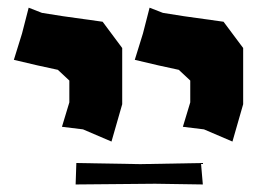

<svg xmlns="http://www.w3.org/2000/svg" viewBox="-20 -617 691 507"><path d="M55.7 -596.7 38.1 -528.3 16.6 -459 79.1 -444.3 132.8 -432.6 163.1 -404.3V-346.7L143.6 -282.2L199.2 -275.4L274.4 -243.2L302.7 -341.8V-490.2L251 -559.6L146.5 -574.2L90.8 -583ZM375 -596.7 357.4 -528.3 335.9 -459 398.4 -444.3 452.1 -432.6 482.4 -404.3V-346.7L462.9 -282.2L518.6 -275.4L593.8 -243.2L622.1 -341.8V-490.2L570.3 -559.6L465.8 -574.2L410.2 -583ZM181.6 -186.5 179.7 -129.9 389.6 -131.8 515.6 -129.9 510.7 -186.5 350.6 -183.6Z"/></svg>

Font: MaokenAssortedSans-TC
Style: Regular
Weight: 500
Version: Version 0.83